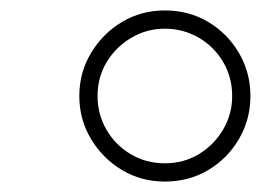

<svg xmlns="http://www.w3.org/2000/svg" viewBox="-20 -770 500 368"><path d="M296 -422Q251 -422 214 -444Q177 -466 154.5 -503.5Q132 -541 132 -586Q132 -631 154.5 -668.5Q177 -706 214 -728Q251 -750 296 -750Q342 -750 379 -728Q416 -706 438 -668.5Q460 -631 460 -586Q460 -541 438 -503.5Q416 -466 379 -444Q342 -422 296 -422ZM296 -457Q332 -457 361 -474.5Q390 -492 407.5 -521.5Q425 -551 425 -586Q425 -622 407.5 -651.5Q390 -681 360.5 -698Q331 -715 296 -715Q261 -715 231.5 -697.5Q202 -680 184.5 -651Q167 -622 167 -586Q167 -551 184 -521.5Q201 -492 230.5 -474.5Q260 -457 296 -457Z"/></svg>

Font: Be Vietnam Pro Variable Thin
Style: Italic
Weight: 100
Italic angle: -12°
Designer: Lam Bao, Tony Le, Vietanh Nguyen
Foundry: Yellow Type Foundry
Version: Version 1.002